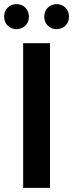

<svg xmlns="http://www.w3.org/2000/svg" viewBox="-30 -909 354 929"><path d="M82 0H212V-700H82ZM244 -768C278 -768 304 -793 304 -828C304 -864 278 -889 244 -889C210 -889 184 -864 184 -828C184 -793 210 -768 244 -768ZM50 -768C84 -768 110 -793 110 -828C110 -864 84 -889 50 -889C16 -889 -10 -864 -10 -828C-10 -793 16 -768 50 -768Z"/></svg>

Font: Chess Sans SemiBold
Style: Regular
Weight: 600
Designer: Wolf Bōese
Foundry: Wolf Bōese
Version: Version 7.223;Glyphs 3.3 (3306)